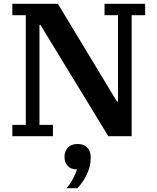

<svg xmlns="http://www.w3.org/2000/svg" viewBox="-20 -718 827 1012"><path d="M45 -60H116V-638H45V-698H285L597 -182H602V-638H531V-698H745V-638H674V0H551L193 -587H188V-60H259V0H45ZM330 274Q349 254 364.5 224.5Q380 195 386 175Q354 175 337 156.5Q320 138 320 110V107Q320 80 337.5 60.5Q355 41 389 41Q423 41 440.5 60.5Q458 80 458 108V116Q458 158 438 200.5Q418 243 388 274H330Z"/></svg>

Font: IBM Plex Serif SemiBold
Style: Regular
Weight: 600
Designer: Mike Abbink, Paul van der Laan, Pieter van Rosmalen
Foundry: Bold Monday
Version: Version 2.5